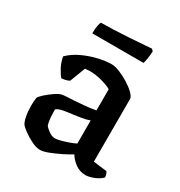

<svg xmlns="http://www.w3.org/2000/svg" viewBox="-158 -764 824 879"><g transform="rotate(30 254.5 -325.0)"><path d="M178 4Q159 4 133.5 -8.5Q108 -21 87 -36.5Q66 -52 60 -61Q53 -71 48 -96Q43 -121 43 -151Q43 -175 46 -194Q49 -202 66 -217.5Q83 -233 104 -247.5Q125 -262 138 -265Q146 -267 163.5 -268Q181 -269 201 -270Q228 -272 253.5 -274Q279 -276 313 -282V-394Q292 -406 259 -414.5Q226 -423 197 -423Q190 -423 183.5 -422Q177 -421 172 -421L141 -340Q137 -337 126 -333.5Q115 -330 100 -329Q89 -341 75.5 -366Q62 -391 57 -420Q83 -446 120 -463.5Q157 -481 196.5 -490.5Q236 -500 269 -500Q286 -500 311 -490Q336 -480 361 -464.5Q386 -449 403 -432.5Q420 -416 420 -404V-73L491 -64Q494 -61 497 -53.5Q500 -46 500 -36Q493 -27 478 -18.5Q463 -10 446 -5Q429 0 418 0Q386 0 362 -18Q338 -36 326 -57Q307 -45 278.5 -31Q250 -17 223 -6.5Q196 4 178 4ZM212 -76Q222 -76 241 -81Q260 -86 280 -93Q300 -100 313 -107V-229Q294 -222 272 -218.5Q250 -215 228 -212Q202 -209 180 -205Q158 -201 146 -191Q146 -174 147.5 -151Q149 -128 155 -110Q160 -102 177.5 -89Q195 -76 212 -76ZM120 -578Q120 -603 123.2 -619Q126.3 -635 129.9 -640Q157.8 -640 196.1 -641.5Q234.3 -643 273.5 -645.5Q312.6 -648 344.6 -650.5Q376.5 -653 391.8 -654L400.8 -645Q399.9 -623 396.8 -604.5Q393.6 -586 390.9 -578Z"/></g></svg>

Font: Texturina 72pt SemiBold
Style: Regular
Weight: 600
Designer: Guillermo Torres Carreño
Foundry: Omnibus-Type
Version: Version 1.002; ttfautohint (v1.8.3)